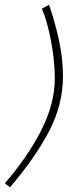

<svg xmlns="http://www.w3.org/2000/svg" viewBox="-52 -750 310 799"><path d="M210 -433Q210 -313 151 -201.5Q92 -90 -10 29L-32 13Q61 -94 118.5 -205.5Q176 -317 176 -424Q176 -474 168.5 -528Q161 -582 149 -631Q137 -680 122 -714L152 -730Q176 -662 193 -584.5Q210 -507 210 -433Z"/></svg>

Font: Raleway ExtraLight
Style: Italic
Weight: 200
Italic angle: -12°
Designer: Matt McInerney, Pablo Impallari, Rodrigo Fuenzalida
Foundry: Matt McInerney, Pablo Impallari, Rodrigo Fuenzalida
Version: Version 4.026